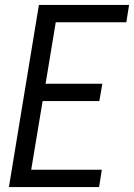

<svg xmlns="http://www.w3.org/2000/svg" viewBox="-20 -755 541 775"><path d="M16 0 137 -735H501L490 -665H205L164 -417H393L381 -347H152L106 -70H391L380 0Z"/></svg>

Font: Iosevka Algr
Style: Italic
Weight: 400
Italic angle: -9°
Monospace: yes
Designer: Belleve Invis
Foundry: Belleve Invis
Version: Version 26.0.2; ttfautohint (v1.8.3)